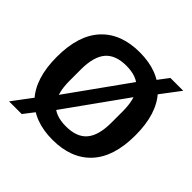

<svg xmlns="http://www.w3.org/2000/svg" viewBox="-187 -896 1102 1102"><g transform="rotate(45 364.5 -345.0)"><path d="M365 10Q213 10 129.5 -80Q46 -170 46 -345Q46 -520 129.5 -610Q213 -700 365 -700Q517 -700 600.5 -610Q684 -520 684 -345Q684 -170 600.5 -80Q517 10 365 10ZM365 -99Q453 -99 494 -147.5Q535 -196 535 -299V-391Q535 -494 494 -542.5Q453 -591 365 -591Q277 -591 236 -542.5Q195 -494 195 -391V-299Q195 -196 236 -147.5Q277 -99 365 -99ZM33 30 144 -118H151L511 -621H518L593 -720H697L586 -573H579L219 -70H213L136 30Z"/></g></svg>

Font: Mozilla Text ExtraLight
Style: Regular
Weight: 200
Designer: Studio DRAMA
Foundry: Studio DRAMA
Version: Version 1.000